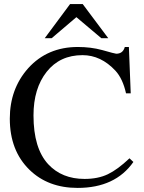

<svg xmlns="http://www.w3.org/2000/svg" viewBox="-20 -906 707 940"><path d="M510 -719H476L354 -822L233 -719H199L323 -886H385ZM614 -131 633 -113Q544 14 360 14Q215 14 124 -75Q28 -169 28 -325Q28 -471 118 -572Q212 -676 361 -676Q425 -676 480 -661Q543 -643 549 -643Q582 -643 591 -676H611L620 -449H597Q581 -521 545 -560Q474 -636 384 -636Q273 -636 208.5 -554.5Q144 -473 144 -341Q144 -180 216 -102Q283 -30 394 -30Q460 -30 508 -53Q556 -76 614 -131Z"/></svg>

Font: STIX MathJax Latin
Style: Regular
Weight: 400
Designer: MicroPress Inc., with final additions and corrections provided by Coen Hoffman, Elsevier (retired)
Version: Version 1.1.1